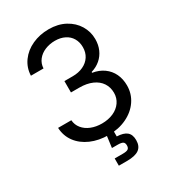

<svg xmlns="http://www.w3.org/2000/svg" viewBox="-221 -856 1060 1179"><g transform="rotate(-30 309.0 -266.5)"><path d="M61 -183.6H154.8Q157.2 -149.9 178 -124.5Q198.7 -99.1 232.9 -85.4Q267.1 -71.8 308.6 -71.8Q354 -71.8 389.9 -87.6Q425.8 -103.5 446 -132.6Q466.3 -161.6 466.3 -198.7Q466.3 -238.3 446.3 -268.6Q426.3 -298.8 388.2 -315.7Q350.1 -332.5 297.4 -332.5H238.3V-413.1H297.4Q339.4 -413.1 372.1 -428.5Q404.8 -443.8 422.9 -471.9Q440.9 -500 440.9 -537.1Q440.9 -572.8 425 -599.9Q409.2 -627 379.6 -641.8Q350.1 -656.7 311 -656.7Q273.4 -656.7 240.7 -643.3Q208 -629.9 187.7 -604.2Q167.5 -578.6 166 -544.4H76.7Q78.6 -600.1 110.6 -644.3Q142.6 -688.5 196 -712.9Q249.5 -737.3 313 -737.3Q378.9 -737.3 428.5 -710.4Q478 -683.6 504.9 -638.9Q531.7 -594.2 531.7 -542Q531.7 -501.5 517.1 -468.3Q502.4 -435.1 475.3 -411.9Q448.2 -388.7 411.1 -377.9V-372.1Q457 -364.7 490.2 -340.8Q523.4 -316.9 540.8 -280.3Q558.1 -243.7 558.1 -197.8Q558.1 -139.2 525.9 -91.8Q493.7 -44.4 437 -17.3Q380.4 9.8 310.1 9.8Q239.3 9.8 183.6 -14.6Q127.9 -39.1 95.7 -82.8Q63.5 -126.5 61 -183.6ZM268.1 152.8H325.7Q352.5 152.8 363 145.8Q373.5 138.7 373.5 120.6Q373.5 102.5 363 95.7Q352.5 88.9 325.7 88.9H285.6L300.3 -23.4H346.7V0V42Q394.5 43.9 416.7 62.7Q439 81.5 439 121.1Q439 164.1 411.9 184.1Q384.8 204.1 326.2 204.1H268.1Z"/></g></svg>

Font: Inter RS Variable
Style: Regular
Weight: 400
Designer: Rasmus Andersson (customised by Maria Ramos and Noel Pretorius)
Foundry: rsms
Version: Version 3.001;Glyphs 3.2.3 (3260)